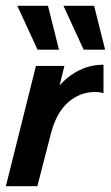

<svg xmlns="http://www.w3.org/2000/svg" viewBox="-21 -645 384 665"><path d="M-0.7 0 103.5 -416.7H202.1L185.4 -349.3Q216 -383.3 254.5 -402.1Q293.1 -420.8 337.5 -420.8V-322.2Q325 -326.4 308.3 -326.4Q255.6 -326.4 214.6 -290.3Q173.6 -254.2 154.9 -180.6L108.3 0ZM268.8 -472.9 198.6 -625H304.9L343.1 -472.9ZM109 -472.9 38.9 -625H145.1L183.3 -472.9Z"/></svg>

Font: Afacad SemiBold
Style: Italic
Weight: 600
Italic angle: -14°
Designer: Kristian Moeller
Foundry: Dicotype
Version: Version 1.000